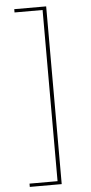

<svg xmlns="http://www.w3.org/2000/svg" viewBox="-61 -774 467 989"><g transform="rotate(-5 172.5 -279.5)"><path d="M217 180H52V163H197V-722H52V-739H217Z"/></g></svg>

Font: Cantarell Thin
Style: Regular
Weight: 100
Designer: Dave Crossland, Nikolaus Waxweiler, Florian Fecher, Jacques Le Bailly, Eben Sorkin, Alexei Vanyashin, Alexios Zavras, Em
Version: Version 0.303